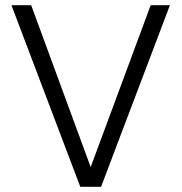

<svg xmlns="http://www.w3.org/2000/svg" viewBox="-20 -719 699 739"><path d="M560 -699H634L369 0H289L24 -699H100L329 -76Z"/></svg>

Font: Poppins Light
Style: Regular
Weight: 300
Designer: Ninad Kale (Devanagari), Jonny Pinhorn (Latin)
Version: Version 5.002